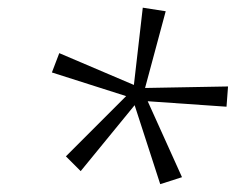

<svg xmlns="http://www.w3.org/2000/svg" viewBox="-20 -781 608 495"><path d="M354 -554.2 567.9 -558.1 564 -505.9 360.8 -520 449.2 -324.2 393.1 -306.2 327.1 -509.8 188 -339.8 149.9 -377.9 305.2 -533.2 113.8 -594.2 132.8 -644 325.2 -562 348.1 -761.2 407.2 -752Z"/></svg>

Font: Open Sans Hebrew Light
Style: Italic
Weight: 300
Italic angle: -12°
Foundry: Ascender Corporation, Yanek Iontef
Version: Version 2.001;PS 002.001;hotconv 1.0.70;makeotf.lib2.5.58329